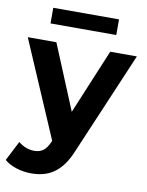

<svg xmlns="http://www.w3.org/2000/svg" viewBox="-109 -793 814 1064"><g transform="rotate(10 298.0 -260.5)"><path d="M473 -723H103V-635H473ZM456 -538 304 -173 153 -538H-8L225 4L223 9C202 57 178 76 135 76C104 76 71 63 47 42L-10 153C25 184 85 202 140 202C237 202 311 163 363 33L606 -538Z"/></g></svg>

Font: AWKNG-Font
Style: Bold
Weight: 700
Designer: Awakening Church
Foundry: Awakening Church
Version: Version 1.700;PS 001.700;hotconv 1.0.88;makeotf.lib2.5.64775